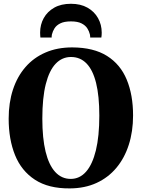

<svg xmlns="http://www.w3.org/2000/svg" viewBox="-20 -1010 768 1041"><path d="M359 11.5Q243 12.5 169.5 -35.5Q96 -83.5 61.5 -169Q27 -254.5 27 -366.5Q27 -453 50.2 -524Q73.5 -595 118 -646.2Q162.5 -697.5 226.5 -725.2Q290.5 -753 371.5 -753Q487.5 -752.5 560.2 -706.8Q633 -661 667.2 -578Q701.5 -495 701.5 -384Q701.5 -297 678.2 -224.8Q655 -152.5 610.8 -99.8Q566.5 -47 503.2 -18Q440 11 359 11.5ZM363.5 -40Q412 -40 446.5 -79Q481 -118 499.8 -194.5Q518.5 -271 518.5 -383Q518.5 -489.5 501 -560Q483.5 -630.5 449.2 -665.8Q415 -701 365 -701Q316.5 -701 281.8 -664.5Q247 -628 228.2 -553.8Q209.5 -479.5 209.5 -367Q209.5 -260.5 227.2 -187.8Q245 -115 279.5 -77.5Q314 -40 363.5 -40ZM364.5 -989.5Q417 -989.5 454.2 -968.5Q491.5 -947.5 511.5 -911.8Q531.5 -876 531.5 -833Q531.5 -825.5 531 -819.2Q530.5 -813 529.5 -806.5H469Q469 -809.5 468.8 -813.8Q468.5 -818 467.5 -823Q463.5 -840.5 453.2 -856.5Q443 -872.5 422 -883.2Q401 -894 364.5 -894Q328 -894 306.8 -883.2Q285.5 -872.5 275.5 -856.2Q265.5 -840 261.5 -823Q260.5 -818 260.2 -813.8Q260 -809.5 260 -806.5H199Q198.5 -813 198 -819.2Q197.5 -825.5 197.5 -833.5Q197.5 -876.5 217.2 -912Q237 -947.5 274.2 -968.5Q311.5 -989.5 364.5 -989.5Z"/></svg>

Font: Merriweather 60pt ExtraBold
Style: Regular
Weight: 800
Version: Version 2.100